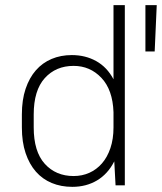

<svg xmlns="http://www.w3.org/2000/svg" viewBox="-20 -720 629 746"><path d="M545 -700H589L581 -520H545ZM261 6Q217 6 181 -9Q145 -24 119.5 -53Q94 -82 79.5 -125Q65 -168 65 -225V-275Q65 -332 79.5 -375Q94 -418 119.5 -447Q145 -476 180.5 -491Q216 -506 259 -506Q312 -506 354 -482.5Q396 -459 421 -412V-700H465V0H429L424 -93Q399 -44 357 -19Q315 6 261 6ZM266 -36Q299 -36 327 -48.5Q355 -61 376 -85Q397 -109 409 -144.5Q421 -180 421 -225V-284Q418 -371 374 -417.5Q330 -464 266 -464Q197 -464 154 -416.5Q111 -369 111 -275V-225Q111 -131 154 -83.5Q197 -36 266 -36Z"/></svg>

Font: Retni Sans Light
Style: Regular
Weight: 300
Designer: Vitaly Kuzmin
Foundry: ParaType Ltd.
Version: Version 1.00;March 2, 2019;FontCreator 11.5.0.2425 64-bit; t